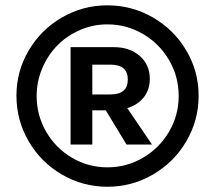

<svg xmlns="http://www.w3.org/2000/svg" viewBox="-20 -692 811 724"><path d="M409.2 -514.2Q468.8 -514.2 506.8 -481.2Q544.9 -448.2 544.9 -395Q544.9 -353.5 522.2 -325Q499.5 -296.4 460 -284.2L553.2 -147H457L378.9 -275.9H328.1V-147H246.1V-514.2ZM42 -331.1Q42 -422.9 88.1 -501.5Q134.3 -580.1 213.4 -626Q292.5 -671.9 384.8 -671.9Q477.5 -671.9 556.9 -626Q636.2 -580.1 682.6 -501.5Q729 -422.9 729 -331.1Q729 -238.3 682.6 -159.2Q636.2 -80.1 556.9 -33.9Q477.5 12.2 384.8 12.2Q292.5 12.2 213.4 -33.9Q134.3 -80.1 88.1 -159.2Q42 -238.3 42 -331.1ZM118.2 -330.1Q118.2 -257.8 153.8 -195.8Q189.5 -133.8 251 -97.4Q312.5 -61 384.8 -61Q457.5 -61 519.5 -97.4Q581.5 -133.8 617.7 -195.8Q653.8 -257.8 653.8 -330.1Q653.8 -402.8 617.7 -465.1Q581.5 -527.3 519.5 -563.7Q457.5 -600.1 384.8 -600.1Q330.6 -600.1 281.2 -578.6Q231.9 -557.1 196.3 -520.8Q160.6 -484.4 139.4 -434.6Q118.2 -384.8 118.2 -330.1ZM328.1 -335.9H397Q461.9 -335.9 461.9 -392.1Q461.9 -448.2 397 -448.2H328.1Z"/></svg>

Font: Human Sans Medium
Style: Regular
Weight: 500
Designer: Tim Radville
Foundry: Continuum
Version: Version 1.000;FEAKit 1.0